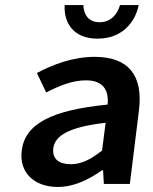

<svg xmlns="http://www.w3.org/2000/svg" viewBox="-20 -728 605 760"><path d="M66 -132C55 -46 114 12 209 12C273 12 331 -17 384 -54H388L391 0H494L530 -291C547 -428 490 -503 355 -503C269 -503 190 -473 126 -439L163 -362C213 -388 266 -410 320 -410C393 -410 411 -366 406 -314C182 -292 79 -237 66 -132ZM191 -141C197 -190 250 -225 398 -242L384 -132C340 -98 304 -78 260 -78C215 -78 186 -97 191 -141ZM366 -575C465 -575 516 -642 529 -708H455C445 -672 419 -640 374 -640C329 -640 311 -672 310 -708H236C232 -642 267 -575 366 -575Z"/></svg>

Font: Falling Sky
Style: ExtObl
Weight: 400
Designer: Paul D. Hunt
Foundry: Adobe Systems Incorporated
Version: Version 1.02